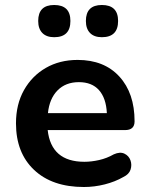

<svg xmlns="http://www.w3.org/2000/svg" viewBox="-20 -739 598 769"><path d="M388 -590Q357 -590 340.5 -607Q324 -624 324 -655Q324 -719 388 -719Q453 -719 453 -655Q453 -590 388 -590ZM197 -590Q166 -590 149.5 -607Q133 -624 133 -655Q133 -719 197 -719Q262 -719 262 -655Q262 -590 197 -590ZM316 10Q189 10 116.5 -58.5Q44 -127 44 -245Q44 -321 76 -378Q108 -435 163.5 -467Q219 -499 291 -499Q397 -499 458 -432.5Q519 -366 519 -253Q519 -218 481 -218H171Q185 -91 318 -91Q346 -91 377 -98Q408 -105 436 -121Q461 -132 478.5 -123.5Q496 -115 502.5 -97Q509 -79 503 -60Q497 -41 474 -30Q441 -11 399.5 -0.5Q358 10 316 10ZM172 -286H408Q405 -346 376.5 -378Q348 -410 296 -410Q243 -410 210.5 -377Q178 -344 172 -286Z"/></svg>

Font: Chiron GoRound TC SB
Style: Regular
Weight: 500
Designer: Ryoko NISHIZUKA 西塚涼子 (kana, bopomofo & ideographs); Paul D. Hunt (Latin, Greek & Cyrillic); Sandoll Communications 산돌커뮤니
Foundry: Adobe
Version: Version 1.000;hotconv 1.1.1;makeotfexe 2.6.0